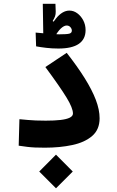

<svg xmlns="http://www.w3.org/2000/svg" viewBox="-20 -783 626 1023"><path d="M218.8 3.9Q188.5 3.9 167 2.9Q145.5 2 125.5 -0.5Q105.5 -2.9 79.6 -6.8L83.5 -147.9Q108.9 -145.5 128.7 -143.8Q148.4 -142.1 170.7 -141.1Q192.9 -140.1 223.6 -140.1Q269.5 -140.1 302 -143.8Q334.5 -147.5 351.6 -156Q368.7 -164.6 368.7 -178.2Q368.7 -207 334.7 -262.9Q300.8 -318.8 221.7 -425.8L335.4 -501.5Q392.1 -429.2 431.2 -366.7Q470.2 -304.2 490.5 -251.2Q510.7 -198.2 510.7 -152.8Q510.7 -92.8 471.2 -58.6Q431.6 -24.4 365.5 -10.3Q299.3 3.9 218.8 3.9ZM278.3 220.2 189 130.9 278.3 41 367.7 130.9ZM291 -524.4Q257.3 -524.4 226.3 -528.1Q195.3 -531.7 172.4 -536.1L169.9 -609.4Q183.1 -608.4 207.3 -606Q231.4 -603.5 256.1 -601.8Q280.8 -600.1 295.4 -600.1Q336.4 -600.1 349.6 -603.8Q362.8 -607.4 362.8 -620.1Q362.8 -629.4 355.2 -638.2Q347.7 -647 335 -647Q321.3 -647 304 -631.1Q286.6 -615.2 260.7 -568.8L212.9 -577.6Q243.2 -640.6 277.6 -683.6Q312 -726.6 349.6 -726.6Q372.1 -726.6 391.6 -712.4Q411.1 -698.2 423.6 -674.6Q436 -650.9 436 -622.6Q436 -574.2 399.9 -549.3Q363.8 -524.4 291 -524.4ZM210.9 -580.1 208 -762.7H275.4L276.9 -721.7Q277.3 -707 273.2 -695.8Q269 -684.6 260.7 -670.9L274.4 -661.6L275.9 -605Z"/></svg>

Font: Cascadia Code
Style: Regular
Weight: 400
Monospace: yes
Designer: Aaron Bell
Foundry: Saja Typeworks
Version: Version 2106.017